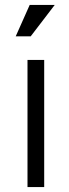

<svg xmlns="http://www.w3.org/2000/svg" viewBox="-20 -762 281 782"><path d="M92 0V-518H160V0ZM101 -742H203L105 -614H44Z"/></svg>

Font: Afta sans
Style: Regular
Weight: 400
Designer: par.qink
Foundry: Oriol Esparraguera Font
Version: Version 1.000